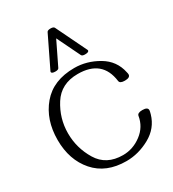

<svg xmlns="http://www.w3.org/2000/svg" viewBox="-229 -1095 1113 1233"><g transform="rotate(-30 327.5 -479.0)"><path d="M481.4 -728Q481.4 -714.8 452.1 -714.8Q431.6 -714.8 426.3 -725.1L342.8 -897L259.3 -725.1Q254.4 -714.8 233.4 -714.8Q204.1 -714.8 204.1 -728Q204.1 -731 205.1 -731.9L315.4 -959.5Q320.3 -970.2 342.8 -970.2Q364.7 -970.2 370.1 -959.5L480.5 -731.9Q481.4 -731 481.4 -728ZM591.3 -221.7Q630.9 -221.7 630.9 -198.7Q630.9 -191.4 625 -170.9Q599.1 -81.5 514.9 -34.9Q430.7 11.7 340.8 11.7Q190.9 11.7 107.7 -83.5Q24.4 -178.7 24.4 -326.7Q24.4 -476.6 107.9 -575.4Q191.4 -674.3 347.7 -674.3Q439.5 -674.3 523.4 -625Q607.4 -575.7 627 -481.4Q629.9 -470.7 629.9 -464.8Q629.9 -440.9 589.8 -440.9Q552.7 -440.9 550.3 -461.4Q528.3 -629.9 347.7 -629.9Q223.6 -629.9 163.6 -535.4Q103.5 -440.9 103.5 -330.1Q103.5 -221.2 160.4 -127Q217.3 -32.7 340.8 -32.7Q415 -32.7 477.3 -79.6Q539.6 -126.5 551.8 -201.7Q555.2 -221.7 591.3 -221.7Z"/></g></svg>

Font: Gayathri
Style: Regular
Weight: 400
Designer: Binoy Dominic <binoy.domenic@gmail.com>
Foundry: SMC
Version: Version 1.000